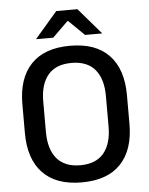

<svg xmlns="http://www.w3.org/2000/svg" viewBox="-57 -873 721 931"><g transform="rotate(-5 303.5 -407.0)"><path d="M303.5 13Q178.5 13 113.8 -55Q49 -123 49 -249.5V-390Q49 -516 113.8 -584Q178.5 -652 303.5 -652Q428.5 -652 493.2 -584Q558 -516 558 -390V-249.5Q558 -123 493.2 -55Q428.5 13 303.5 13ZM303.5 -70.5Q379.5 -70.5 417.8 -116.2Q456 -162 456 -245.5V-394Q456 -478 417.8 -523.2Q379.5 -568.5 303.5 -568.5Q227.5 -568.5 189.2 -523.2Q151 -478 151 -394V-245.5Q151 -162 189.2 -116.2Q227.5 -70.5 303.5 -70.5ZM252 -825.5H355L463.5 -699.5V-698H381L305.5 -772H301.5L226 -698H143.5V-699.5Z"/></g></svg>

Font: Anek Gujarati Medium
Style: Regular
Weight: 500
Designer: Mrunmayee Ghaisas (Gujarati), Yesha Goshar (Latin)
Foundry: Ek Type
Version: Version 1.003